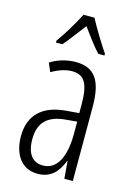

<svg xmlns="http://www.w3.org/2000/svg" viewBox="-118 -827 627 899"><g transform="rotate(15 195.5 -377.5)"><path d="M225 -765H172C150 -721 110 -655 81 -615V-606H112C137 -634 171 -681 199 -717C227 -679 258 -636 286 -606H316V-615C294 -646 249 -719 225 -765ZM195 -542C153 -542 110 -530 73 -507L91 -465C129 -487 162 -496 189 -496C248 -496 272 -459 272 -358V-315L211 -310C99 -301 36 -245 36 -140C36 -61 72 10 156 10C222 10 255 -31 275 -84H277L284 0H325V-360C325 -485 288 -542 195 -542ZM217 -269 273 -274V-216C273 -106 240 -34 170 -34C120 -34 91 -70 91 -141C91 -220 131 -261 217 -269Z"/></g></svg>

Font: Noto Sans Kannada ExtraCondensed Light
Style: Regular
Weight: 300
Width: 2
Designer: Jelle Bosma - Monotype Design Team
Foundry: Monotype Imaging Inc.
Version: Version 2.005